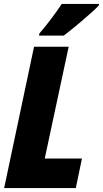

<svg xmlns="http://www.w3.org/2000/svg" viewBox="-20 -950 520 970"><path d="M179 -781 177 -770H302C339 -797 450 -890 479 -922L480 -930H292C258 -879 218 -826 179 -781ZM1 0H363L394 -149H206L327 -714H152Z"/></svg>

Font: Noto Sans Condensed Black
Style: Italic
Weight: 900
Width: 3
Italic angle: -12°
Designer: Monotype Design Team
Foundry: Monotype Imaging Inc.
Version: Version 2.013